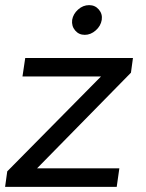

<svg xmlns="http://www.w3.org/2000/svg" viewBox="-31 -725 568 745"><path d="M249 -647.9Q252.9 -670.9 272 -688Q291 -705.1 314.9 -705.1Q337.9 -705.1 352.5 -688Q367.2 -670.9 363.8 -647.9Q359.9 -624 340.3 -606.9Q320.8 -589.8 297.9 -589.8Q274.9 -589.8 260.5 -606.9Q246.1 -624 249 -647.9ZM-2.9 -60.1 360.8 -428.2H56.2L66.9 -500H484.9L477.1 -442.9L112.8 -71.8H432.1L421.9 0H-11.2Z"/></svg>

Font: Oakes Grotesk
Style: Italic
Weight: 400
Designer: Samuel Oakes
Foundry: Samuel Oakes
Version: Version 1.0 | wf-rip DC20170320